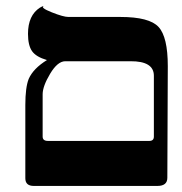

<svg xmlns="http://www.w3.org/2000/svg" viewBox="-20 -613 599 633"><path d="M91.3 0Q63.5 0 63.5 -25.4V-266.6Q63.5 -325.2 74.7 -353Q89.8 -387.2 134.8 -415Q99.1 -425.3 85.7 -444.3Q72.3 -463.4 72.3 -501.5Q72.3 -562.5 111.8 -587.9Q119.6 -592.8 124.5 -592.8Q111.8 -587.9 150.4 -572.5Q189 -557.1 205.6 -557.1H377Q472.2 -557.1 502.7 -524.2Q533.2 -491.2 533.2 -395L531.7 -26.9Q531.7 0 499 0ZM195.3 -411.1Q169.9 -411.1 145.3 -369.9Q120.6 -328.6 120.6 -302.2V-162.6Q120.6 -148.4 138.2 -148.4H472.2Q487.3 -148.4 487.3 -162.6V-363.3Q487.3 -411.6 410.2 -411.1Z"/></svg>

Font: Accordance
Style: Bold
Weight: 700
Version: Version 1.2 (build January 31, 2020) Miklal Software Solutio